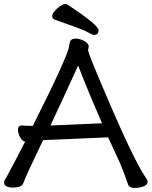

<svg xmlns="http://www.w3.org/2000/svg" viewBox="-27 -906 744 941"><path d="M220.2 -291 473.1 -301.8Q391.1 -491.2 356 -585Q277.8 -413.1 220.2 -291ZM632.8 15.1Q606.9 15.1 601.1 -1Q582 -57.1 561 -106.9L502.9 -232.9L345.2 -226.1Q199.2 -219.2 184.1 -219.2Q101.1 -46.9 86.9 -7.8Q79.1 13.2 37.1 13.2Q-6.8 13.2 -6.8 -12.2Q-6.8 -20 -2.4 -26.1Q2 -32.2 5.9 -39.6Q9.8 -46.9 19.3 -64.9Q28.8 -83 48.3 -119.4Q67.9 -155.8 96.2 -211.9H99.1Q83 -211.9 72 -232.4Q61 -252.9 61 -270Q61 -291 79.1 -291Q98.1 -289.1 133.8 -289.1Q307.1 -633.8 312 -681.2Q314 -701.2 320.6 -709Q327.1 -716.8 346.2 -716.8Q361.8 -716.8 382.8 -706.8Q403.8 -696.8 408.2 -680.2L404.8 -660.2Q404.8 -647.9 458 -522Q624 -127 685.1 -39.1Q696.8 -22 696.8 -16.1Q696.8 0 676.3 7.6Q655.8 15.1 632.8 15.1ZM433.1 -734.9Q425.8 -734.9 405.3 -746.8Q384.8 -758.8 337.4 -775.4Q290 -792 240.2 -810.1Q229 -814.9 229 -828.1Q229 -837.9 241 -852.1Q252.9 -866.2 268.1 -876.2Q283.2 -886.2 292 -886.2Q298.8 -886.2 303.2 -883.8Q456.1 -783.2 456.1 -757.8Q456.1 -734.9 433.1 -734.9Z"/></svg>

Font: LXGW WenKai Screen
Style: Regular
Weight: 400
Designer: LXGW / Fontworks Inc.
Foundry: LXGW / Fontworks Inc.
Version: Version 1.510;January 18,2025